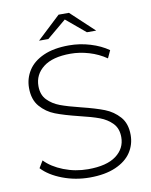

<svg xmlns="http://www.w3.org/2000/svg" viewBox="-95 -944 799 1019"><g transform="rotate(-10 304.5 -435.0)"><path d="M51 -90 74 -128Q111 -89 173.5 -64.5Q236 -40 305 -40Q405 -40 456 -78Q507 -116 507 -177Q507 -224 480 -252Q453 -280 413 -295Q373 -310 305 -326Q228 -345 181.5 -363Q135 -381 102.5 -418.5Q70 -456 70 -519Q70 -570 97 -612.5Q124 -655 179.5 -680Q235 -705 318 -705Q376 -705 432 -688Q488 -671 529 -642L510 -601Q468 -630 417.5 -645Q367 -660 318 -660Q221 -660 171 -621Q121 -582 121 -520Q121 -473 148 -445Q175 -417 215 -402Q255 -387 324 -370Q401 -351 447 -333Q493 -315 525.5 -278.5Q558 -242 558 -180Q558 -129 530.5 -87Q503 -45 446 -20Q389 5 306 5Q229 5 159.5 -21.5Q90 -48 51 -90ZM424 -757 320 -844 216 -757H166L292 -875H348L474 -757Z"/></g></svg>

Font: Idrija Light
Style: Regular
Weight: 300
Designer: Julieta Ulanovsky
Foundry: Julieta Ulanovsky
Version: Version 7.200